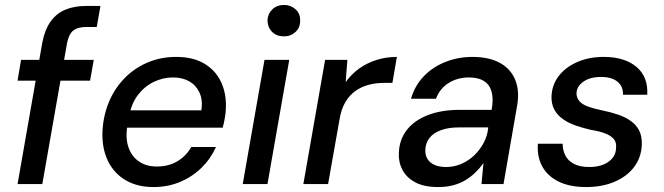

<svg xmlns="http://www.w3.org/2000/svg" viewBox="-20 -744 2682 776"><path d="M51 0 151 -572Q161 -624 184.5 -657Q208 -690 244.5 -705Q281 -720 329 -720H386L371 -635H330Q294 -635 276 -620.5Q258 -606 251 -570L151 0ZM51 -418 65 -502H359L344 -418Z M600 12Q535 12 488 -15.5Q441 -43 416.5 -93Q392 -143 394 -211Q397 -275 419.5 -330Q442 -385 482 -426.5Q522 -468 575.5 -491Q629 -514 692 -514Q760 -514 805.5 -487Q851 -460 873 -413.5Q895 -367 893 -310Q893 -291 889 -268.5Q885 -246 880 -228H469L481 -298H794Q800 -341 786 -370.5Q772 -400 744.5 -415.5Q717 -431 679 -431Q639 -431 601.5 -413Q564 -395 537 -359.5Q510 -324 501 -270L496 -242Q486 -191 498 -152.5Q510 -114 540 -92.5Q570 -71 614 -71Q662 -71 697.5 -92.5Q733 -114 753 -150H853Q832 -103 795 -66.5Q758 -30 708.5 -9Q659 12 600 12Z M961 0 1049 -502H1149L1061 0ZM1128 -597Q1098 -597 1080 -615Q1062 -633 1061 -661Q1062 -688 1080.5 -706Q1099 -724 1128 -724Q1155 -724 1174.5 -706.5Q1194 -689 1193 -661Q1194 -633 1174.5 -615Q1155 -597 1128 -597Z M1206 0 1294 -502H1384L1377 -412Q1400 -444 1431 -466.5Q1462 -489 1501 -501.5Q1540 -514 1584 -514L1566 -409H1533Q1500 -409 1471 -401.5Q1442 -394 1417.5 -377Q1393 -360 1376 -331.5Q1359 -303 1352 -260L1306 0Z M1751 12Q1694 12 1658.5 -7Q1623 -26 1606.5 -57.5Q1590 -89 1592 -126Q1594 -180 1624.5 -219Q1655 -258 1710 -279Q1765 -300 1837 -300H1967Q1975 -344 1967 -373Q1959 -402 1936 -416.5Q1913 -431 1875 -431Q1830 -431 1794 -409Q1758 -387 1742 -345H1641Q1657 -399 1693.5 -436.5Q1730 -474 1781 -494Q1832 -514 1889 -514Q1958 -514 2002 -489Q2046 -464 2063.5 -418.5Q2081 -373 2069 -311L2015 0H1926L1934 -85Q1920 -65 1901.5 -47Q1883 -29 1860.5 -15.5Q1838 -2 1810.5 5Q1783 12 1751 12ZM1784 -69Q1816 -69 1845.5 -82Q1875 -95 1898 -117.5Q1921 -140 1935.5 -168Q1950 -196 1953 -226V-229H1834Q1793 -229 1762.5 -218Q1732 -207 1716 -186.5Q1700 -166 1699 -138Q1698 -106 1720 -87.5Q1742 -69 1784 -69Z M2349 12Q2283 12 2238 -10Q2193 -32 2171.5 -71.5Q2150 -111 2154 -163H2254Q2254 -138 2264.5 -116.5Q2275 -95 2299 -82Q2323 -69 2362 -69Q2395 -69 2419 -79Q2443 -89 2456.5 -106.5Q2470 -124 2470 -148Q2472 -170 2459.5 -183.5Q2447 -197 2424 -205.5Q2401 -214 2369 -219Q2338 -226 2308.5 -236Q2279 -246 2256 -262Q2233 -278 2220.5 -301Q2208 -324 2209 -355Q2211 -401 2238 -436.5Q2265 -472 2312.5 -493Q2360 -514 2420 -514Q2504 -514 2552 -474Q2600 -434 2596 -361H2498Q2499 -395 2475.5 -414Q2452 -433 2409 -433Q2365 -433 2338 -414Q2311 -395 2310 -367Q2310 -349 2321.5 -335.5Q2333 -322 2356 -313.5Q2379 -305 2413 -298Q2448 -291 2477.5 -281Q2507 -271 2529.5 -255Q2552 -239 2563.5 -216Q2575 -193 2574 -160Q2572 -107 2542.5 -68.5Q2513 -30 2463 -9Q2413 12 2349 12Z"/></svg>

Font: DM Sans 16pt Medium
Style: Italic
Weight: 500
Italic angle: -10°
Version: Version 4.004;gftools[0.9.30]